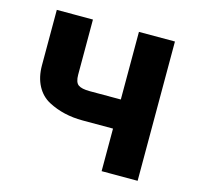

<svg xmlns="http://www.w3.org/2000/svg" viewBox="-85 -629 742 719"><g transform="rotate(15 286.5 -270.0)"><path d="M189.9 -326.2Q189.9 -296.9 202.9 -287.4Q215.8 -277.8 248 -277.8H368.2V-540H507.8V0H368.2V-165H250Q175.8 -165 117.2 -195.8Q85.4 -212.4 67.6 -245.8Q49.8 -279.3 49.8 -325.2V-540H189.9Z"/></g></svg>

Font: Miedinger*
Style: Bold
Weight: 700
Version: Version 001.000